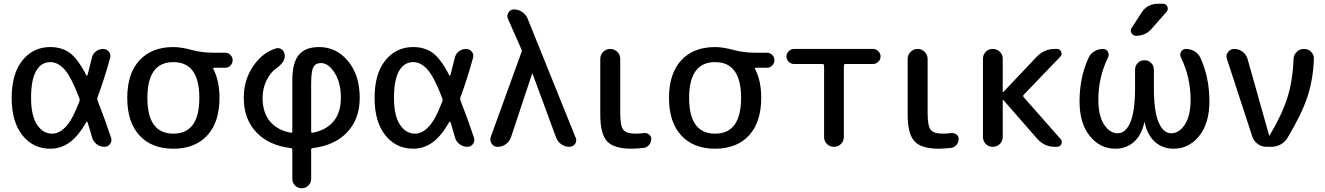

<svg xmlns="http://www.w3.org/2000/svg" viewBox="-20 -780 7040 1020"><path d="M247 -450Q199 -450 172 -403Q145 -356 145 -260Q145 -166 176.5 -118Q208 -70 257 -70Q296 -70 331.5 -109Q367 -148 402 -242Q405 -250 402 -257Q360 -368 324.5 -409Q289 -450 247 -450ZM247 10Q156 10 99 -61.5Q42 -133 42 -260Q42 -388 99 -459Q156 -530 247 -530Q307 -530 349.5 -500Q392 -470 439 -380Q440 -378 442 -378.5Q444 -379 445 -381Q447 -389 455 -421Q463 -453 468 -472Q472 -493 489 -506.5Q506 -520 528 -520Q547 -520 558.5 -505.5Q570 -491 565 -473Q534 -359 498 -263Q495 -255 498 -247Q531 -164 570 -49Q576 -31 565 -15.5Q554 0 535 0Q512 0 493.5 -14Q475 -28 469 -50Q457 -94 445 -131Q444 -133 442 -133Q440 -133 438 -131Q395 -55 348.5 -22.5Q302 10 247 10Z M1039 -260Q1039 -450 901 -450Q763 -450 763 -260Q763 -70 901 -70Q1039 -70 1039 -260ZM901 -530Q942 -530 997 -515Q1052 -500 1111 -500H1176Q1193 -500 1204.5 -488Q1216 -476 1216 -460Q1216 -444 1204.5 -432Q1193 -420 1176 -420H1118Q1110 -420 1114 -412Q1146 -350 1146 -260Q1146 -131 1081 -60.5Q1016 10 901 10Q786 10 721 -60.5Q656 -131 656 -260Q656 -389 721 -459.5Q786 -530 901 -530Z M1633 -335V-82Q1633 -73 1642 -75Q1714 -89 1752.5 -136Q1791 -183 1791 -260Q1791 -340 1758 -392.5Q1725 -445 1685 -445Q1656 -445 1644.5 -422.5Q1633 -400 1633 -335ZM1526 7Q1408 -7 1341.5 -77.5Q1275 -148 1275 -260Q1275 -355 1325 -428.5Q1375 -502 1447 -523Q1465 -528 1479 -515.5Q1493 -503 1493 -483Q1493 -449 1449 -418Q1417 -396 1396 -353Q1375 -310 1375 -260Q1375 -183 1413.5 -136Q1452 -89 1524 -75Q1533 -73 1533 -82V-355Q1533 -447 1567.5 -488.5Q1602 -530 1675 -530Q1767 -530 1829 -455.5Q1891 -381 1891 -260Q1891 -148 1824.5 -77.5Q1758 -7 1640 7Q1633 8 1633 16V170Q1633 191 1618.5 205.5Q1604 220 1583 220Q1562 220 1547.5 205.5Q1533 191 1533 170V16Q1533 8 1526 7Z M2175 -450Q2127 -450 2100 -403Q2073 -356 2073 -260Q2073 -166 2104.5 -118Q2136 -70 2185 -70Q2224 -70 2259.5 -109Q2295 -148 2330 -242Q2333 -250 2330 -257Q2288 -368 2252.5 -409Q2217 -450 2175 -450ZM2175 10Q2084 10 2027 -61.5Q1970 -133 1970 -260Q1970 -388 2027 -459Q2084 -530 2175 -530Q2235 -530 2277.5 -500Q2320 -470 2367 -380Q2368 -378 2370 -378.5Q2372 -379 2373 -381Q2375 -389 2383 -421Q2391 -453 2396 -472Q2400 -493 2417 -506.5Q2434 -520 2456 -520Q2475 -520 2486.5 -505.5Q2498 -491 2493 -473Q2462 -359 2426 -263Q2423 -255 2426 -247Q2459 -164 2498 -49Q2504 -31 2493 -15.5Q2482 0 2463 0Q2440 0 2421.5 -14Q2403 -28 2397 -50Q2385 -94 2373 -131Q2372 -133 2370 -133Q2368 -133 2366 -131Q2323 -55 2276.5 -22.5Q2230 10 2175 10Z M2623 0Q2603 0 2592 -16.5Q2581 -33 2587 -52L2750 -502Q2754 -510 2750 -518L2678 -681Q2671 -698 2681.5 -714Q2692 -730 2710 -730Q2734 -730 2754 -716.5Q2774 -703 2783 -681L3038 -49Q3046 -31 3035 -15.5Q3024 0 3005 0Q2981 0 2962 -13.5Q2943 -27 2934 -50L2809 -389Q2809 -390 2808 -390Q2807 -390 2807 -389L2695 -52Q2688 -29 2668 -14.5Q2648 0 2623 0Z M3335 10Q3242 10 3205.5 -29Q3169 -68 3169 -170V-467Q3169 -489 3184.5 -504.5Q3200 -520 3222 -520Q3244 -520 3259.5 -504.5Q3275 -489 3275 -467V-180Q3275 -112 3291 -91Q3307 -70 3355 -70Q3378 -70 3399 -73Q3415 -75 3427.5 -66Q3440 -57 3440 -42Q3440 -24 3428 -10Q3416 4 3398 6Q3356 10 3335 10Z M3917 -260Q3917 -450 3779 -450Q3641 -450 3641 -260Q3641 -70 3779 -70Q3917 -70 3917 -260ZM3779 -530Q3820 -530 3875 -515Q3930 -500 3989 -500H4054Q4071 -500 4082.5 -488Q4094 -476 4094 -460Q4094 -444 4082.5 -432Q4071 -420 4054 -420H3996Q3988 -420 3992 -412Q4024 -350 4024 -260Q4024 -131 3959 -60.5Q3894 10 3779 10Q3664 10 3599 -60.5Q3534 -131 3534 -260Q3534 -389 3599 -459.5Q3664 -530 3779 -530Z M4198 -440Q4182 -440 4170 -452Q4158 -464 4158 -480Q4158 -496 4170 -508Q4182 -520 4198 -520H4618Q4634 -520 4646 -508Q4658 -496 4658 -480Q4658 -464 4646 -452Q4634 -440 4618 -440H4472Q4463 -440 4463 -431V-52Q4463 -30 4447.5 -15Q4432 0 4410 0Q4388 0 4373 -15Q4358 -30 4358 -52V-431Q4358 -440 4349 -440Z M4968 10Q4875 10 4838.5 -29Q4802 -68 4802 -170V-467Q4802 -489 4817.5 -504.5Q4833 -520 4855 -520Q4877 -520 4892.5 -504.5Q4908 -489 4908 -467V-180Q4908 -112 4924 -91Q4940 -70 4988 -70Q5011 -70 5032 -73Q5048 -75 5060.5 -66Q5073 -57 5073 -42Q5073 -24 5061 -10Q5049 4 5031 6Q4989 10 4968 10Z M5202 -52V-468Q5202 -490 5217 -505Q5232 -520 5254 -520Q5276 -520 5291.5 -505Q5307 -490 5307 -468V-291Q5307 -290 5308 -290L5310 -291L5488 -479Q5527 -520 5584 -520H5595Q5611 -520 5617.5 -505Q5624 -490 5613 -479L5418 -276Q5413 -271 5418 -264L5614 -42Q5625 -30 5618.5 -15Q5612 0 5595 0H5584Q5528 0 5490 -43L5310 -249Q5309 -250 5308 -250Q5307 -250 5307 -249V-52Q5307 -30 5291.5 -15Q5276 0 5254 0Q5232 0 5217 -15Q5202 -30 5202 -52Z M6132 -760H6158Q6175 -760 6181.5 -745Q6188 -730 6177 -717L6098 -627Q6066 -590 6015 -590Q5999 -590 5991 -604Q5983 -618 5992 -632L6044 -712Q6074 -760 6132 -760ZM5905 10Q5824 10 5769.5 -57.5Q5715 -125 5715 -242Q5715 -368 5763 -473Q5773 -495 5794 -507.5Q5815 -520 5840 -520Q5857 -520 5865.5 -505Q5874 -490 5866 -474Q5815 -370 5815 -250Q5815 -166 5845 -119Q5875 -72 5918 -72Q5960 -72 5985 -130.5Q6010 -189 6010 -312V-410Q6010 -431 6024.5 -445.5Q6039 -460 6060 -460Q6081 -460 6095.5 -445.5Q6110 -431 6110 -410V-312Q6110 -189 6135 -130.5Q6160 -72 6202 -72Q6245 -72 6275 -119Q6305 -166 6305 -250Q6305 -370 6254 -474Q6246 -490 6254.5 -505Q6263 -520 6280 -520Q6305 -520 6326 -507.5Q6347 -495 6357 -473Q6405 -368 6405 -242Q6405 -125 6350.5 -57.5Q6296 10 6215 10Q6157 10 6116.5 -25.5Q6076 -61 6061 -129Q6061 -130 6060 -130Q6059 -130 6059 -129Q6044 -61 6003.5 -25.5Q5963 10 5905 10Z M6633 -54 6498 -467Q6491 -486 6503.5 -503Q6516 -520 6537 -520Q6562 -520 6581.5 -505Q6601 -490 6608 -466L6722 -61Q6722 -60 6723 -60Q6725 -60 6725 -61Q6791 -171 6819.5 -262Q6848 -353 6852 -467Q6853 -489 6869 -504.5Q6885 -520 6907.5 -520Q6930 -520 6945.5 -504.5Q6961 -489 6960 -467Q6956 -357 6925.5 -265Q6895 -173 6820 -48Q6807 -26 6784 -13Q6761 0 6734 0H6708Q6683 0 6662 -15Q6641 -30 6633 -54Z"/></svg>

Font: Rounded Mplus 1c Medium
Style: Regular
Weight: 500
Version: Version 1.059.20150529